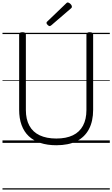

<svg xmlns="http://www.w3.org/2000/svg" viewBox="-20 -1149 903 1544"><path d="M433 19Q361 19 305 0.5Q249 -18 211 -54Q173 -90 153.5 -143.5Q134 -197 134 -266V-871Q134 -881 140 -885.5Q146 -890 160 -890Q175 -890 181.5 -885.5Q188 -881 188 -871V-264Q188 -190 216 -138.5Q244 -87 299 -61Q354 -35 433 -35Q512 -35 566 -61Q620 -87 647.5 -138.5Q675 -190 675 -264V-871Q675 -881 681.5 -885.5Q688 -890 702 -890Q729 -890 729 -871V-266Q729 -174 695 -110Q661 -46 595.5 -13.5Q530 19 433 19ZM379 -939Q373 -939 363.5 -948Q354 -957 354 -964Q354 -966 355 -969.5Q356 -973 360 -976L510 -1120Q514 -1124 517 -1126.5Q520 -1129 524 -1129Q531 -1129 539 -1123.5Q547 -1118 552.5 -1110.5Q558 -1103 558 -1096Q558 -1092 557 -1089Q556 -1086 550 -1081L393 -946Q388 -943 385.5 -941Q383 -939 379 -939ZM0 365H863V375H0ZM0 -20H863V0H0ZM0 -505H863V-500H0ZM0 -885H863V-875H0Z"/></svg>

Font: Playwrite AT Guides
Style: Regular
Weight: 400
Designer: Veronika Burian, José Scaglione
Foundry: TypeTogether
Version: Version 1.003